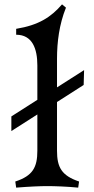

<svg xmlns="http://www.w3.org/2000/svg" viewBox="-20 -852 432 879"><path d="M50 -21 54 7C115 2 165 0 197 0C229 0 289 2 338 7L342 -21C262 -48 241 -86 241 -162V-385L363 -463L365 -531L241 -452V-583C241 -659 251 -740 282 -817L264 -832C213 -773 157 -737 54 -720V-693C128 -693 151 -629 151 -553V-395L32 -319V-252L151 -328V-162C151 -86 130 -47 50 -21Z"/></svg>

Font: Basteleur Moonlight
Style: Regular
Weight: 300
Designer: Keussel
Foundry: Keussel Studio
Version: Version 1.300;Glyphs 3.2 (3192)